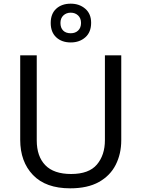

<svg xmlns="http://www.w3.org/2000/svg" viewBox="-20 -1015 771 1045"><path d="M640 -252Q640 -178 610 -118.5Q580 -59 518.5 -24.5Q457 10 362 10Q229 10 159.5 -62.5Q90 -135 90 -254V-714H180V-251Q180 -164 226.5 -116Q273 -68 367 -68Q464 -68 507.5 -119.5Q551 -171 551 -252V-714H640ZM365 -784Q316 -784 286 -812Q256 -840 256 -890Q256 -940 286 -967.5Q316 -995 365 -995Q412 -995 444 -967.5Q476 -940 476 -891Q476 -840 444.5 -812Q413 -784 365 -784ZM365 -834Q390 -834 405.5 -849Q421 -864 421 -890Q421 -916 405 -931Q389 -946 365 -946Q341 -946 325 -931Q309 -916 309 -890Q309 -864 323.5 -849Q338 -834 365 -834Z"/></svg>

Font: Noto Sans Inscriptional Pahlavi
Style: Regular
Weight: 400
Designer: Monotype Design Team
Foundry: Monotype Imaging Inc.
Version: Version 2.003; ttfautohint (v1.8.4.7-5d5b)